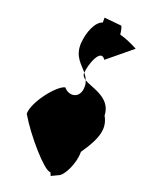

<svg xmlns="http://www.w3.org/2000/svg" viewBox="-84 -782 657 868"><g transform="rotate(10 244.0 -348.0)"><path d="M54 -233C89 -138 176 5 203 8C208 8 209 32 210 25L242 16C269 14 317 -52 325 -106C403 -184 421 -232 402 -286C415 -373 317 -402 290 -429C292 -420 293 -411 291 -401C282 -340 226 -342 205 -381C162 -378 62 -286 54 -233ZM240 -589C226 -526 259 -496 278 -461C286 -498 335 -586 357 -534L488 -608C461 -629 436 -646 408 -659C409 -667 410 -700 404 -700L325 -722L321 -699C286 -694 254 -644 240 -589ZM277 -458C275 -447 281 -438 290 -429C288 -441 283 -451 278 -461Z"/></g></svg>

Font: Ampere
Style: UltCndIta
Weight: 400
Version: Version 1